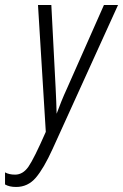

<svg xmlns="http://www.w3.org/2000/svg" viewBox="-67 -734 489 763"><path d="M142 -142 402 -714H346L199 -382Q187 -356 176.5 -330Q166 -304 158 -282Q158 -301 156.5 -330Q155 -359 154 -386L137 -714H84L115 -210Q68 -103 46 -71.5Q24 -40 -7 -40Q-31 -40 -47 -49V-1Q-30 9 -3 9Q44 9 75.5 -28Q107 -65 142 -142Z"/></svg>

Font: Noto Sans Display Condensed Light
Style: Italic
Weight: 300
Width: 3
Designer: Monotype Design team
Foundry: Monotype Imaging Inc.
Version: 1.000